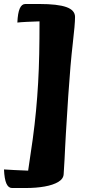

<svg xmlns="http://www.w3.org/2000/svg" viewBox="-46 -803 445 962"><path d="M14 139Q-4 139 -14 116.5Q-24 94 -26 46Q-7 47 26.5 49Q60 51 95 52Q108 -32 118 -105.5Q128 -179 134.5 -248Q141 -317 145 -387Q149 -457 150.5 -532.5Q152 -608 152 -696Q119 -695 88.5 -693.5Q58 -692 41 -690Q43 -738 53 -760.5Q63 -783 81 -783H151Q243 -783 286.5 -767.5Q330 -752 330 -718Q330 -682 318.5 -584Q307 -486 296 -323Q292 -258 289 -212Q286 -166 284 -131.5Q282 -97 280.5 -67.5Q279 -38 277.5 -6Q276 26 273 69Q272 93 246 108.5Q220 124 177.5 131.5Q135 139 84 139Z"/></svg>

Font: Merienda ExtraBold
Style: Regular
Weight: 800
Designer: Eduardo Rodriguez Tunni
Foundry: Eduardo Rodriguez Tunni
Version: Version 2.001